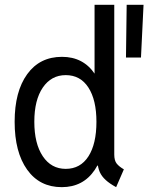

<svg xmlns="http://www.w3.org/2000/svg" viewBox="-20 -772 618 800"><path d="M463.9 7.8Q437 -6.8 420.4 -22Q403.8 -37.1 395.8 -54.9Q387.7 -72.8 386.7 -95.7L401.4 -82H363.3L384.8 -141.6V-401.4L364.3 -459H374V-752H456.1V-127.9Q456.1 -103 466.3 -90.3Q476.6 -77.6 496.1 -66.4ZM237.3 7.8Q145 7.8 93 -65.2Q41 -138.2 41 -264.6Q41 -390.6 93.3 -462.9Q145.5 -535.2 238.3 -535.2Q327.6 -535.2 375.7 -462.9Q423.8 -390.6 423.8 -264.6Q423.8 -137.2 375.2 -64.7Q326.7 7.8 237.3 7.8ZM253.9 -68.4Q314.9 -68.4 348.4 -120.4Q381.8 -172.4 381.8 -264.6Q381.8 -355.5 348.4 -407.2Q314.9 -459 253.9 -459Q193.8 -459 158.4 -407.2Q123 -355.5 123 -264.6Q123 -173.8 158.2 -121.1Q193.4 -68.4 253.9 -68.4ZM504.9 -532.2 507.8 -752H578.1L567.4 -532.2Z"/></svg>

Font: Reddit Sans Condensed
Style: Regular
Weight: 400
Designer: Stephen Hutchings
Foundry: Reddit
Version: Version 1.014